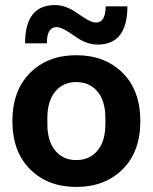

<svg xmlns="http://www.w3.org/2000/svg" viewBox="-20 -728 603 758"><path d="M281 10Q169 10 99 -59.5Q29 -129 29 -250Q29 -371 99 -440.5Q169 -510 281 -510Q394 -510 464 -440.5Q534 -371 534 -250Q534 -129 464 -59.5Q394 10 281 10ZM79 -557Q79 -708 197 -708Q239 -708 282 -678L309 -660Q340 -639 359 -639Q397 -639 397 -703H483Q483 -552 365 -552Q323 -552 280 -582L253 -600Q222 -621 203 -621Q165 -621 165 -557ZM167 -238Q167 -171 198 -133.5Q229 -96 281 -96Q333 -96 364.5 -133Q396 -170 396 -238V-262Q396 -330 364.5 -367Q333 -404 281 -404Q229 -404 198 -366.5Q167 -329 167 -262Z"/></svg>

Font: TASA Orbiter Display
Style: Bold
Weight: 700
Designer: Weizhong Zhang
Version: Version 1.000;Glyphs 3.1.2 (3151)